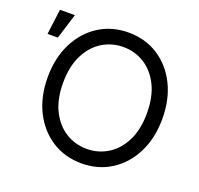

<svg xmlns="http://www.w3.org/2000/svg" viewBox="-129 -881 1074 1035"><g transform="rotate(20 407.5 -364.0)"><path d="M439.5 11.2Q343.8 11.2 269.5 -36.4Q195.3 -84 152.8 -168.5Q110.4 -252.9 110.4 -363.3Q110.4 -474.6 152.8 -559.1Q195.3 -643.6 269.5 -691.2Q343.8 -738.8 439.5 -738.8Q535.2 -738.8 609.4 -691.2Q683.6 -643.6 725.8 -559.1Q768.1 -474.6 768.1 -363.3Q768.1 -252.9 725.8 -168.5Q683.6 -84 609.4 -36.4Q535.2 11.2 439.5 11.2ZM439.5 -71.8Q504.9 -71.8 559.6 -105.5Q614.3 -139.2 647 -204.3Q679.7 -269.5 679.7 -363.3Q679.7 -458 647 -523.2Q614.3 -588.4 559.6 -622.1Q504.9 -655.8 439.5 -655.8Q373.5 -655.8 318.8 -622.1Q264.2 -588.4 231.4 -522.9Q198.7 -457.5 198.7 -363.3Q198.7 -269.5 231.4 -204.3Q264.2 -139.2 318.8 -105.5Q373.5 -71.8 439.5 -71.8ZM29.8 -582.5 48.3 -727.5H133.8L88.9 -582.5Z"/></g></svg>

Font: Inter 28pt
Style: Regular
Weight: 400
Designer: Rasmus Andersson
Foundry: rsms
Version: Version 4.001;git-66647c0bb